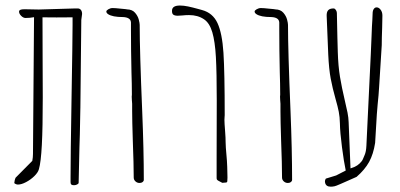

<svg xmlns="http://www.w3.org/2000/svg" viewBox="-20 -683 1475 708"><path d="M122.6 -647.9H123L258.8 -651.9H266.1Q273.9 -651.9 278.3 -646.5Q282.7 -641.1 282.7 -631.3L279.8 -609.4L276.4 -287.1Q276.4 -288.6 274.4 -187L272.9 -138.7L270 -8.8Q270 -5.9 264.6 -2.9Q259.3 0 252.9 0Q246.1 0 243.2 -2.4Q240.2 -4.9 240.2 -11.2V-30.3Q240.2 -104 243.7 -314Q247.6 -542 247.6 -591.3V-619.1L188.5 -618.7L136.7 -619.1Q136.7 -522.9 137.2 -456.1L137.7 -323.7Q137.7 -212.9 134.3 -148.7Q130.9 -84.5 123.5 -59.1Q120.1 -46.9 106.7 -33.7Q93.3 -20.5 76.2 -11.5Q59.1 -2.4 45.9 -2.4Q42 -2.4 37.4 -4.6Q32.7 -6.8 32.7 -8.3Q32.7 -11.7 34.2 -17.8Q35.6 -23.9 37.6 -27.8L99.1 -89.8Q101.6 -103 101.6 -115.2L105.5 -619.6Q89.8 -616.7 74.2 -616.7Q65.9 -616.7 58.1 -624.5Q50.3 -632.3 50.3 -640.1Q50.3 -644.5 54.9 -646.7Q59.6 -648.9 70.3 -648.9Z M510.3 -20Q510.3 -15.1 505.9 -11.7Q501.5 -8.3 494.6 -8.3Q485.8 -8.3 479.5 -14.2Q473.1 -20 473.1 -28.3Q473.1 -76.2 469.7 -165Q467.3 -239.7 467.3 -273.4V-300.3Q467.3 -301.8 466.3 -313.5Q465.8 -318.4 465.8 -324.7V-329.1L466.3 -332V-336.9Q466.3 -372.1 464.8 -416Q462.9 -499 462.9 -574.2V-600.1Q461.9 -618.7 434.1 -620.1H433.6Q394.5 -620.1 378.4 -630.9Q372.1 -635.3 372.1 -640.6Q372.1 -644.5 379.6 -648.9Q387.2 -653.3 395 -653.3Q405.3 -653.3 421.4 -651.4L442.4 -649.4Q448.7 -648.4 448.7 -648.4Q467.8 -647.9 478 -636Q488.3 -624 491.7 -610.8Q495.1 -597.7 495.1 -591.3Q495.1 -495.6 504.4 -272.5Q510.3 -129.4 510.3 -20Z M778.8 -27.3V-100.1L779.3 -312Q779.3 -415.5 776.1 -472.7Q772.9 -529.8 762.9 -564Q752.9 -598.1 732.4 -611.8Q709.5 -627.4 677.2 -627.4Q664.1 -627.4 652.3 -626Q639.6 -625 635.3 -625Q624.5 -625 619.1 -628.9Q613.8 -632.8 614.3 -644Q614.7 -662.6 643.6 -662.6Q657.2 -662.6 673.6 -659.2Q689.9 -655.8 712.9 -649.4L725.1 -646Q764.6 -635.3 782 -597.9Q799.3 -560.5 804 -488.3Q808.6 -416 808.6 -258.3Q808.6 -253.9 808.1 -251Q807.6 -246.6 807.6 -241.2Q807.6 -229.5 810.1 -198.7Q812 -173.8 812 -157.7Q812 -143.6 815.4 -106.9Q816.9 -92.8 817.9 -67.6Q818.8 -42.5 818.8 -28.3Q818.8 -17.1 818.1 -13.9Q817.4 -10.7 814.2 -10Q811 -9.3 799.8 -8.8Q791 -13.2 785.9 -16.1Q780.8 -19 779.8 -21.2Q778.8 -23.4 778.8 -27.3Z M1057.1 -20Q1057.1 -15.1 1052.7 -11.7Q1048.3 -8.3 1041.5 -8.3Q1032.7 -8.3 1026.4 -14.2Q1020 -20 1020 -28.3Q1020 -76.2 1016.6 -165Q1014.2 -239.7 1014.2 -273.4V-300.3Q1014.2 -301.8 1013.2 -313.5Q1012.7 -318.4 1012.7 -324.7V-329.1L1013.2 -332V-336.9Q1013.2 -372.1 1011.7 -416Q1009.8 -499 1009.8 -574.2V-600.1Q1008.8 -618.7 981 -620.1H980.5Q941.4 -620.1 925.3 -630.9Q918.9 -635.3 918.9 -640.6Q918.9 -644.5 926.5 -648.9Q934.1 -653.3 941.9 -653.3Q952.1 -653.3 968.3 -651.4L989.3 -649.4Q995.6 -648.4 995.6 -648.4Q1014.6 -647.9 1024.9 -636Q1035.2 -624 1038.6 -610.8Q1042 -597.7 1042 -591.3Q1042 -495.6 1051.3 -272.5Q1057.1 -129.4 1057.1 -20Z M1368.7 -655.8Q1377 -655.8 1383.5 -647.2Q1390.1 -638.7 1390.1 -625.5L1389.2 -580.6Q1387.7 -542 1387.7 -516.6L1377.9 -360.4Q1376.5 -334.5 1372.6 -297.9L1369.6 -261.7L1363.3 -156.2Q1356.9 -114.7 1341.1 -85.9Q1325.2 -57.1 1294.9 -30.8L1258.3 -14.6Q1253.9 -12.7 1235.6 -4.6Q1217.3 3.4 1213.4 3.9Q1205.6 5.4 1199.7 5.4Q1181.6 5.4 1178.7 -9.8Q1178.2 -11.2 1178.2 -14.2Q1178.2 -19.5 1181.6 -24.4L1219.7 -36.1L1254.9 -54.2Q1248 -86.4 1241 -140.6Q1233.9 -194.8 1233.4 -228Q1232.9 -252 1229.2 -270.8Q1225.6 -289.6 1217.3 -318.4Q1206.1 -357.9 1199.5 -393.1Q1192.9 -428.2 1190.4 -482.4L1184.6 -624.5Q1184.1 -638.7 1190.2 -645.3Q1196.3 -651.9 1210 -651.9Q1214.4 -651.9 1218 -647Q1221.7 -642.1 1222.2 -635.7Q1222.7 -591.3 1224.1 -545.4L1225.6 -491.2Q1227.1 -439.9 1233.6 -400.1Q1240.2 -360.4 1251.5 -312.5Q1257.8 -286.1 1261.5 -267.6Q1265.1 -249 1265.6 -232.9L1272.5 -62Q1280.3 -64.5 1288.1 -67.9Q1297.9 -72.3 1306.6 -80.6Q1315.4 -88.9 1318.4 -96.7Q1319.3 -99.1 1324.7 -111.6Q1330.1 -124 1331.1 -145.5L1335.9 -246.6L1347.2 -481L1350.1 -548.8Q1351.6 -593.3 1353 -609.4Q1354 -627.9 1354 -632.3Q1354 -643.6 1358.2 -649.7Q1362.3 -655.8 1368.7 -655.8Z"/></svg>

Font: Amatica SC
Style: Regular
Weight: 400
Designer: Vernon Adams, Ben Nathan
Foundry: newtypography
Version: Version 2.001